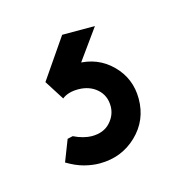

<svg xmlns="http://www.w3.org/2000/svg" viewBox="-49 -60 300 311"><g transform="rotate(-15 101.0 95.5)"><path d="M84 204Q72 204 58.5 200.5Q45 197 30 188L44 152L53 150Q61 154 69 156Q77 158 83 158Q103 158 114 146Q125 134 125 119Q125 101 112.5 90Q100 79 81 79Q64 79 54 87L33 54L79 -13H134L75 69L69 40Q74 39 79 38.5Q84 38 90 38Q125 38 148.5 61.5Q172 85 172 119Q172 155 146.5 179.5Q121 204 84 204Z"/></g></svg>

Font: Fustat Light
Style: Regular
Weight: 300
Designer: Mohamed Gaber, Khaled Hosny, Laura Garcia Mut
Foundry: Kief Type Foundry, Alif Type Foundry, Hard Type Foundry
Version: Version 1.007